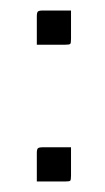

<svg xmlns="http://www.w3.org/2000/svg" viewBox="-20 -340 200 365"><path d="M50 -255V-309Q50 -316 52 -318Q54 -320 61 -320H115V-266Q115 -258 113.5 -256.5Q112 -255 104 -255ZM50 5V-49Q50 -56 52 -58Q54 -60 61 -60H115V-6Q115 2 113.5 3.5Q112 5 104 5Z"/></svg>

Font: Glametrix
Style: Regular
Weight: 500
Designer: gluk
Foundry: gluk
Version: Version 0.40